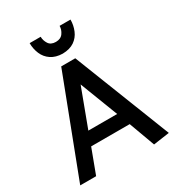

<svg xmlns="http://www.w3.org/2000/svg" viewBox="-211 -1024 1064 1160"><g transform="rotate(-30 321.0 -444.0)"><path d="M419 -262H218L317 -527ZM270 -680 10 0H121L185 -171H454L520 9L632 -7L368 -680ZM384 -897Q384 -871 367.5 -847.5Q351 -824 317 -824Q282 -824 267 -847.5Q252 -871 252 -897H175Q175 -857 190 -821.5Q205 -786 237 -764.5Q269 -743 317 -742Q367 -743 398.5 -764.5Q430 -786 445 -822Q460 -858 460 -897Z"/></g></svg>

Font: Catamaran SemiBold
Style: Regular
Weight: 600
Designer: Pria Ravichandran
Version: Version 2.000